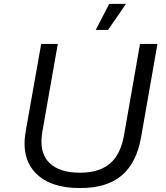

<svg xmlns="http://www.w3.org/2000/svg" viewBox="-20 -954 852 983"><path d="M470.2 -800.8 539.1 -934.1H625L533.2 -800.8ZM391.1 8.8Q238.8 9.8 163.1 -67.6Q87.4 -145 111.8 -283.2L190.9 -729H275.9L196.8 -279.8Q178.7 -174.3 231.7 -121.3Q284.7 -68.4 394 -69.8Q489.7 -70.8 543.9 -117.4Q598.1 -164.1 615.2 -263.2L696.8 -729H786.1L702.1 -250Q678.7 -119.6 602.8 -55.4Q526.9 8.8 391.1 8.8Z"/></svg>

Font: Hubot Sans
Style: Italic
Weight: 400
Italic angle: -10°
Designer: Deni Anggara
Foundry: GitHub
Version: Version 1.001;gftools[0.9.31]